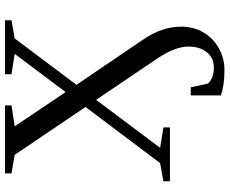

<svg xmlns="http://www.w3.org/2000/svg" viewBox="-94 -600 911 762"><g transform="rotate(-90 361.0 -219.5)"><path d="M345.2 -293 154.8 -39.1 235.8 -25.9V0H22V-25.9L94.2 -39.1L316.9 -335L127 -616.2L53.2 -628.9V-654.8H323.2V-628.9L240.2 -616.2L376 -414.1L527.8 -616.2L446.8 -628.9V-654.8H661.1V-628.9L588.9 -616.2L404.8 -371.1L585.4 -105Q635.7 -31.2 635.7 44.4Q635.7 94.2 612.8 133.1Q589.8 171.9 549.8 194.1Q509.8 216.3 463.9 216.3Q401.4 216.3 362.8 201.7V82.5H395L409.7 150.4Q418.9 161.6 436 168Q453.1 174.3 473.6 174.3Q510.7 174.3 533.7 147Q556.6 119.6 556.6 73.2Q556.6 20 509.3 -50.3Z"/></g></svg>

Font: Tinos
Style: Regular
Weight: 400
Designer: Steve Matteson
Foundry: Monotype Imaging Inc.
Version: Version 1.23